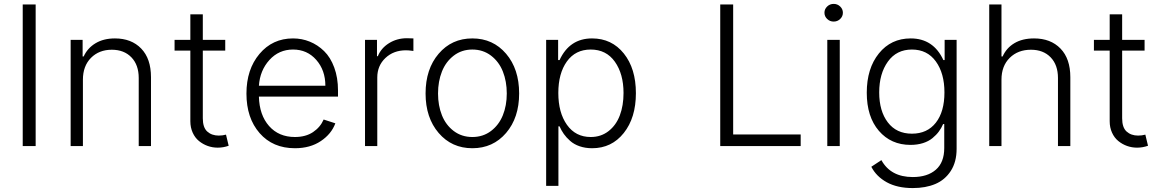

<svg xmlns="http://www.w3.org/2000/svg" viewBox="-20 -750 5957 986"><path d="M163.1 -727.1V0H96.7V-727.1Z M405.8 -340.8V0H342.8V-545.4H404.3V-460H409.7Q429.2 -502.9 470.5 -527.8Q511.7 -552.7 570.3 -552.7Q654.8 -552.7 705.1 -500.7Q755.4 -448.7 755.4 -353.5V0H692.4V-349.6Q692.4 -416.5 654.8 -455.6Q617.2 -494.6 554.2 -494.6Q488.8 -494.6 447.3 -452.9Q405.8 -411.1 405.8 -340.8Z M1136.7 -545.4V-490.2H1021.5V-142.6Q1021.5 -95.2 1044.4 -74.5Q1067.4 -53.7 1103.5 -53.7Q1123 -53.7 1140.6 -58.6L1154.3 -1.5Q1127 8.3 1098.1 8.3Q1071.3 8.3 1046.6 -0.5Q1022 -9.3 1001.7 -25.9Q981.4 -42.5 969.5 -68.8Q957.5 -95.2 957.5 -127.4V-490.2H876.5V-545.4H957.5V-676.3H1021.5V-545.4Z M1494.6 11.2Q1380.9 11.2 1313.2 -66.4Q1245.6 -144 1245.6 -269.5Q1245.6 -393.6 1312.5 -473.1Q1379.4 -552.7 1484.9 -552.7Q1530.3 -552.7 1571 -536.1Q1611.8 -519.5 1644.5 -487.5Q1677.2 -455.6 1696.5 -403.3Q1715.8 -351.1 1715.8 -285.2V-253.9H1309.6Q1312 -159.2 1361.8 -102.8Q1411.6 -46.4 1494.6 -46.4Q1549.8 -46.4 1587.4 -71.5Q1625 -96.7 1642.1 -136.2L1702.1 -116.7Q1682.1 -62 1627.4 -25.4Q1572.8 11.2 1494.6 11.2ZM1309.6 -309.6H1650.9Q1650.9 -389.2 1604.2 -442.4Q1557.6 -495.6 1484.9 -495.6Q1412.1 -495.6 1363.5 -441.9Q1314.9 -388.2 1309.6 -309.6Z M1854.5 0V-545.4H1916V-461.4H1920.4Q1937 -502.9 1977.8 -528.3Q2018.6 -553.7 2069.8 -553.7Q2086.4 -553.7 2103 -552.7V-488.3Q2101.6 -488.3 2095 -489.3Q2088.4 -490.2 2080.3 -491Q2072.3 -491.7 2064.9 -491.7Q2001 -491.7 1959.2 -452.1Q1917.5 -412.6 1917.5 -352.1V0Z M2165.5 -270Q2165.5 -395.5 2232.7 -474.1Q2299.8 -552.7 2405.8 -552.7Q2511.7 -552.7 2578.9 -474.1Q2646 -395.5 2646 -270Q2646 -145.5 2578.9 -67.1Q2511.7 11.2 2405.8 11.2Q2299.8 11.2 2232.7 -67.1Q2165.5 -145.5 2165.5 -270ZM2310.3 -77.1Q2351.1 -46.4 2405.8 -46.4Q2460.4 -46.4 2501.2 -77.1Q2542 -107.9 2562.3 -158Q2582.5 -208 2582.5 -270Q2582.5 -332 2562.5 -382.6Q2542.5 -433.1 2501.5 -464.4Q2460.4 -495.6 2405.8 -495.6Q2351.1 -495.6 2310.3 -464.4Q2269.5 -433.1 2249.5 -382.6Q2229.5 -332 2229.5 -270Q2229.5 -208 2249.5 -158Q2269.5 -107.9 2310.3 -77.1Z M2784.7 204.6V-545.4H2846.2V-441.4H2853.5Q2904.8 -552.7 3020.5 -552.7Q3121.6 -552.7 3183.6 -475.3Q3245.6 -397.9 3245.6 -271.5Q3245.6 -145 3183.3 -66.9Q3121.1 11.2 3021 11.2Q2985.8 11.2 2956.8 1.2Q2927.7 -8.8 2908 -26.4Q2888.2 -43.9 2875.5 -62Q2862.8 -80.1 2853.5 -101.1H2847.7V204.6ZM2847.2 -272.5Q2847.2 -171.4 2891.6 -108.9Q2936 -46.4 3013.7 -46.4Q3066.4 -46.4 3105.2 -76.7Q3144 -106.9 3163.1 -157.5Q3182.1 -208 3182.1 -272.5Q3182.1 -370.1 3137.7 -432.9Q3093.3 -495.6 3013.7 -495.6Q2935.1 -495.6 2891.1 -434.3Q2847.2 -373 2847.2 -272.5Z M3678.7 0V-727.1H3745.1V-59.6H4091.8V0Z M4294.7 -652.6Q4280.8 -639.2 4261.2 -639.2Q4241.7 -639.2 4227.8 -652.6Q4213.9 -666 4213.9 -684.6Q4213.9 -703.1 4227.8 -716.6Q4241.7 -730 4261.2 -730Q4280.8 -730 4294.7 -716.6Q4308.6 -703.1 4308.6 -684.6Q4308.6 -666 4294.7 -652.6ZM4228.5 0V-545.4H4292.5V0Z M4667.5 215.8Q4587.9 215.8 4533.9 186Q4480 156.2 4454.6 106.4L4506.3 72.3Q4554.2 159.2 4667.5 159.2Q4742.7 159.2 4785.9 121.6Q4829.1 84 4829.1 10.3V-112.8H4823.2Q4814.5 -92.3 4801.5 -74.7Q4788.6 -57.1 4768.8 -40.8Q4749 -24.4 4720 -15.1Q4690.9 -5.9 4655.8 -5.9Q4555.7 -5.9 4493.4 -78.1Q4431.2 -150.4 4431.2 -273.9Q4431.2 -398.4 4493.4 -475.6Q4555.7 -552.7 4656.7 -552.7Q4773.4 -552.7 4824.7 -441.4H4831.1V-545.4H4892.6V14.2Q4892.6 81.5 4862.8 127.7Q4833 173.8 4783.4 194.8Q4733.9 215.8 4667.5 215.8ZM4663.1 -63.5Q4741.7 -63.5 4785.9 -119.9Q4830.1 -176.3 4830.1 -275.4Q4830.1 -373.5 4785.9 -434.6Q4741.7 -495.6 4663.1 -495.6Q4584 -495.6 4539.6 -433.6Q4495.1 -371.6 4495.1 -275.4Q4495.1 -179.7 4539.3 -121.6Q4583.5 -63.5 4663.1 -63.5Z M5123 -340.8V0H5060.1V-727.1H5123V-460H5128.9Q5148.4 -503.9 5189.5 -528.3Q5230.5 -552.7 5290.5 -552.7Q5375.5 -552.7 5426 -500.7Q5476.6 -448.7 5476.6 -353.5V0H5413.1V-349.6Q5413.1 -416.5 5375.5 -455.6Q5337.9 -494.6 5274.4 -494.6Q5207.5 -494.6 5165.3 -452.9Q5123 -411.1 5123 -340.8Z M5857.9 -545.4V-490.2H5742.7V-142.6Q5742.7 -95.2 5765.6 -74.5Q5788.6 -53.7 5824.7 -53.7Q5844.2 -53.7 5861.8 -58.6L5875.5 -1.5Q5848.1 8.3 5819.3 8.3Q5792.5 8.3 5767.8 -0.5Q5743.2 -9.3 5722.9 -25.9Q5702.6 -42.5 5690.7 -68.8Q5678.7 -95.2 5678.7 -127.4V-490.2H5597.7V-545.4H5678.7V-676.3H5742.7V-545.4Z"/></svg>

Font: Interop Light
Style: Regular
Weight: 300
Designer: Rasmus Andersson, Google, Jang Haemin
Foundry: jhaemin
Version: Version 1.007